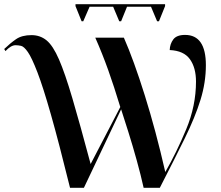

<svg xmlns="http://www.w3.org/2000/svg" viewBox="-32 -893 1050 913"><path d="M301 0H367L544 -373Q558 -330 578.5 -265Q599 -200 618.5 -129.5Q638 -59 651 0H728Q798 -136 847 -236Q896 -336 921.5 -418.5Q947 -501 947 -583Q947 -727 848 -727Q808 -727 792 -705.5Q776 -684 775 -655Q842 -652 871 -611.5Q900 -571 900 -505Q900 -390 853.5 -278.5Q807 -167 754 -75Q709 -272 656.5 -439.5Q604 -607 557 -714H421Q455 -637 482.5 -560Q510 -483 540 -384L399 -113Q348 -304 312.5 -424.5Q277 -545 248.5 -610.5Q220 -676 189.5 -701Q159 -726 118 -726Q72 -726 44 -706.5Q16 -687 -12 -660L-6 -650Q20 -678 42 -678Q54 -678 68 -675Q82 -672 100.5 -645.5Q119 -619 146 -549Q173 -479 210.5 -347Q248 -215 301 0ZM356 -792 327 -864V-873H753V-864L724 -792H715L686 -861H572L544 -792H535L506 -861H394L364 -792Z"/></svg>

Font: Noto Serif Display Semi
Style: Regular
Weight: 600
Designer: Monotype Design Team
Foundry: Monotype Imaging Inc.
Version: Version 1.900